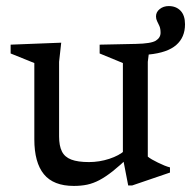

<svg xmlns="http://www.w3.org/2000/svg" viewBox="-20 -602 629 632"><path d="M174.5 -153Q174.5 -122 183.8 -103.5Q193 -85 214.5 -76.8Q236 -68.5 273 -68.5Q307 -68.5 339.8 -79.2Q372.5 -90 390.5 -106.5L405.5 -86.5Q374.5 -57 350.8 -38.2Q327 -19.5 307 -9Q287 1.5 267 5.8Q247 10 223 10Q156 10 124.5 -28.5Q93 -67 93 -143.5V-394.5L15 -426V-455L181.5 -461.5L174.5 -398.5ZM508.5 -494Q508.5 -507.5 504.8 -516.2Q501 -525 497.2 -532.2Q493.5 -539.5 493.5 -548Q493.5 -562.5 505.8 -572.2Q518 -582 535.5 -582Q559.5 -582 574.2 -566.8Q589 -551.5 589 -522Q589 -479 560 -453.8Q531 -428.5 469.5 -422.5L466.5 -398.5V-86.5Q471 -82.5 480 -77.2Q489 -72 499.8 -66.8Q510.5 -61.5 521 -57.2Q531.5 -53 539.5 -51V-34L415 8.5H402L384.5 -82V-394.5L308 -426V-455L427.5 -457.5Q477.5 -458.5 493 -468.2Q508.5 -478 508.5 -494Z"/></svg>

Font: Newsreader
Style: Regular
Weight: 400
Designer: Hugues Gentile
Foundry: Production Type
Version: Version 1.003